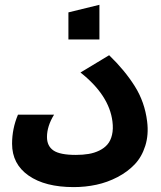

<svg xmlns="http://www.w3.org/2000/svg" viewBox="-20 -762 665 792"><path d="M54.2 -289.1H203.1Q173.8 -241.7 173.8 -196.8Q173.8 -159.7 200.4 -141.4Q227.1 -123 293 -123Q321.8 -123 345.5 -127Q369.1 -130.9 389.6 -140.9Q410.2 -150.9 423.3 -166.3Q436.5 -181.6 442.1 -205.8Q447.8 -230 443.8 -261.2Q430.2 -369.6 312 -462.9L430.2 -534.2Q494.1 -472.7 535.6 -407Q577.1 -341.3 586.9 -261.2Q593.8 -206.5 579.3 -160.6Q564.9 -114.7 535.6 -84Q506.3 -53.2 464.8 -31.5Q423.3 -9.8 377.7 0Q332 9.8 284.2 9.8Q166 9.8 97.9 -37.8Q29.8 -85.4 29.8 -168.9Q29.8 -231.4 54.2 -289.1ZM262.2 -599.1V-710.9L390.1 -742.2V-599.1Z"/></svg>

Font: LT Superior
Style: Bold
Weight: 400
Designer: Daniel Lyons
Foundry: LyonsType
Version: Version 1.000